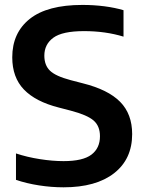

<svg xmlns="http://www.w3.org/2000/svg" viewBox="-20 -770 600 799"><path d="M244.5 9.5Q194 9.5 142.5 1.5Q91 -6.5 46.5 -21.5V-131.5Q93 -116 145.8 -107.8Q198.5 -99.5 244.5 -99.5Q325 -99.5 360.5 -126.5Q396 -153.5 396 -203Q396 -245.5 369.5 -268.5Q343 -291.5 274.5 -309.5L224.5 -322.5Q128 -347 79.5 -397.5Q31 -448 31 -531.5Q31 -633.5 104 -691.5Q177 -749.5 323 -749.5Q370.5 -749.5 414.8 -743.8Q459 -738 494 -727.5V-617.5Q419 -640.5 330 -640.5Q239.5 -640.5 202 -613Q164.5 -585.5 164.5 -538.5Q164.5 -498.5 188 -475.8Q211.5 -453 274 -436.5L324 -423.5Q430 -397 480 -346.2Q530 -295.5 530 -212Q530 -108 454.8 -49.2Q379.5 9.5 244.5 9.5Z"/></svg>

Font: Encode Sans SmBold
Style: Regular
Weight: 600
Designer: Multiple Designers
Foundry: Impallari Type
Version: Version 3.002; ttfautohint (v1.8.3) -l 8 -r 50 -G 200 -x 14 